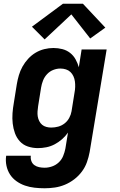

<svg xmlns="http://www.w3.org/2000/svg" viewBox="-20 -785 640 1028"><path d="M219 223Q192 223 165 220Q138 217 113.5 208.5Q89 200 68 185Q47 170 33.5 149Q20 128 14.5 102Q9 76 13 49H145Q143 64 148 77.5Q153 91 164 99Q175 107 189.5 110Q204 113 219 113Q239 113 259 106Q279 99 294.5 84.5Q310 70 318 50.5Q326 31 330 11L344 -75Q330 -55 311.5 -39Q293 -23 272 -12Q251 -1 228 3.5Q205 8 183 8Q155 8 129.5 -0.5Q104 -9 86.5 -28Q69 -47 60 -72Q51 -97 48 -124Q45 -151 47 -178.5Q49 -206 54 -234L70 -334Q74 -358 81 -382Q88 -406 100.5 -428.5Q113 -451 131 -470.5Q149 -490 171 -503Q193 -516 217.5 -522Q242 -528 266 -528Q291 -528 314 -522Q337 -516 355 -502Q373 -488 384.5 -467.5Q396 -447 402 -425L417 -520H551L460 29Q455 56 445.5 83Q436 110 418.5 133.5Q401 157 377.5 175Q354 193 327.5 204Q301 215 273.5 219Q246 223 219 223ZM254 -102Q273 -102 291.5 -107Q310 -112 325.5 -124Q341 -136 350.5 -153.5Q360 -171 363 -189L379 -289Q382 -304 382.5 -319.5Q383 -335 381 -349.5Q379 -364 373 -377Q367 -390 357 -399.5Q347 -409 333 -413.5Q319 -418 303 -418Q284 -418 265 -410.5Q246 -403 232 -388Q218 -373 210.5 -354Q203 -335 200 -316L184 -216Q182 -202 181 -188.5Q180 -175 182 -162Q184 -149 190 -137Q196 -125 205.5 -117Q215 -109 228 -105.5Q241 -102 254 -102ZM219 -574 151 -642 317 -765H424L544 -637L463 -579L362 -708Z"/></svg>

Font: Iosevka SS04 XBd Ex Obl
Style: Regular
Weight: 800
Width: 7
Italic angle: -9°
Monospace: yes
Designer: Belleve Invis
Foundry: Belleve Invis
Version: Version 19.0.0; ttfautohint (v1.8.4)